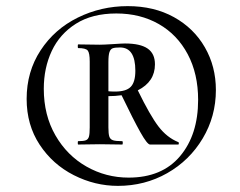

<svg xmlns="http://www.w3.org/2000/svg" viewBox="-20 -745 783 627"><path d="M685 -451Q685 -365 642 -293Q599 -221 526 -179.5Q453 -138 365 -138Q290 -138 221 -173Q152 -208 109.5 -272.5Q67 -337 67 -422Q67 -511 112.5 -580.5Q158 -650 234 -687.5Q310 -725 397 -725Q483 -725 548 -689Q613 -653 649 -590.5Q685 -528 685 -451ZM627 -419Q627 -504 593 -568Q559 -632 498.5 -666.5Q438 -701 360 -701Q281 -701 228 -667.5Q175 -634 149 -578.5Q123 -523 123 -455Q123 -369 161 -303Q199 -237 262.5 -201Q326 -165 400 -165Q509 -165 568 -235Q627 -305 627 -419ZM562 -273H470Q461 -273 438.5 -313Q416 -353 377 -434Q356 -431 334 -431V-329Q334 -308 337 -299Q340 -290 349 -287Q358 -284 379 -284Q381 -284 381 -278.5Q381 -273 379 -273L306 -274L235 -273Q234 -273 234 -278.5Q234 -284 235 -284Q253 -284 260.5 -287Q268 -290 270.5 -299Q273 -308 273 -329V-544Q273 -572 266.5 -580Q260 -588 235 -588Q234 -588 234 -594Q234 -600 235 -600L306 -599Q318 -599 350 -601Q378 -603 388 -603Q438 -603 462 -586.5Q486 -570 486 -535Q486 -478 430 -450Q470 -368 497.5 -332Q525 -296 562 -281Q564 -281 564 -277Q564 -273 562 -273ZM356 -446Q392 -446 407 -461.5Q422 -477 422 -514Q422 -590 372 -590Q356 -590 348.5 -587.5Q341 -585 337.5 -575Q334 -565 334 -542V-447Q342 -446 356 -446Z"/></svg>

Font: Cormorant Upright SemiBold
Style: Regular
Weight: 600
Designer: Christian Thalmann (Catharsis Fonts)
Foundry: Catharsis Fonts
Version: Version 3.302